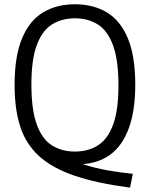

<svg xmlns="http://www.w3.org/2000/svg" viewBox="-20 -769 704 902"><path d="M591 112.5Q434.5 92 329.8 56.2Q225 20.5 163.2 -36Q101.5 -92.5 75 -174.5Q48.5 -256.5 48.5 -369.5Q48.5 -505.5 83.8 -589.2Q119 -673 182.8 -711Q246.5 -749 332 -749Q417.5 -749 481.2 -711.2Q545 -673.5 580.2 -590Q615.5 -506.5 615.5 -370Q615.5 -196.5 553 -101.5Q490.5 -6.5 368 2Q425 20.5 485.5 31.2Q546 42 604 47.5ZM332 -57Q394 -57 440 -86Q486 -115 511.2 -183Q536.5 -251 536.5 -367.5Q536.5 -486.5 511.2 -555.5Q486 -624.5 440 -653.8Q394 -683 332 -683Q270 -683 224 -654Q178 -625 152.8 -557.2Q127.5 -489.5 127.5 -372.5Q127.5 -253 152.8 -184Q178 -115 224 -86Q270 -57 332 -57Z"/></svg>

Font: Encode Sans Semi Condensed
Style: Regular
Weight: 400
Width: 4
Designer: Multiple Designers
Foundry: Impallari Type
Version: Version 3.000; ttfautohint (v1.8.3) -l 8 -r 50 -G 200 -x 14 